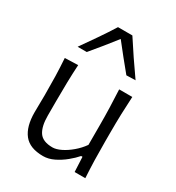

<svg xmlns="http://www.w3.org/2000/svg" viewBox="-194 -928 969 1057"><g transform="rotate(30 291.0 -399.5)"><path d="M240.7 11.2Q156.2 11.2 118.4 -36.6Q80.6 -84.5 80.6 -174.3Q80.6 -207.5 81.3 -233.2Q82 -258.8 82 -282.7Q82 -349.6 80.6 -404.3Q79.1 -459 75.2 -516.6L158.7 -519.5Q155.3 -461.9 154.1 -406.7Q152.8 -351.6 152.8 -289.6V-194.8Q152.8 -126.5 176.5 -91.3Q200.2 -56.2 262.2 -56.2Q285.2 -56.2 315.2 -70.8Q345.2 -85.4 375.2 -110.8Q405.3 -136.2 427.2 -167.5V-289.6Q427.2 -351.6 425.5 -405.3Q423.8 -459 420.9 -516.6H504.4Q501 -459 499.3 -404.3Q497.6 -349.6 497.6 -282.7V-228.5Q497.6 -164.6 499 -111.1Q500.5 -57.6 503.9 0H436L431.6 -94.2H422.9Q403.3 -71.3 373.5 -46.9Q343.8 -22.5 309.3 -5.6Q274.9 11.2 240.7 11.2ZM416.5 -603.5Q384.3 -642.6 352.1 -682.4Q319.8 -722.2 289.6 -761.2Q259.8 -722.7 228 -683.6Q196.3 -644.5 163.6 -605.5H105.5Q142.1 -657.2 177.2 -708.3Q212.4 -759.3 244.1 -810.1H335.4Q368.2 -759.3 402.8 -708Q437.5 -656.7 474.1 -605Z"/></g></svg>

Font: Pinar DS1 Regular
Style: Regular
Weight: 400
Designer: Amin Abedi
Version: Version 3.000